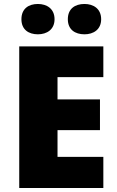

<svg xmlns="http://www.w3.org/2000/svg" viewBox="-20 -948 589 968"><path d="M88 -851C88 -799 124 -775 171 -775C216 -775 255 -799 255 -851C255 -904 216 -928 171 -928C124 -928 88 -904 88 -851ZM322 -851C322 -799 358 -775 406 -775C451 -775 490 -799 490 -851C490 -904 451 -928 406 -928C358 -928 322 -904 322 -851ZM501 0V-157H270V-292H484V-447H270V-559H501V-714H77V0Z"/></svg>

Font: Noto Sans Malayalam Black
Style: Regular
Weight: 900
Designer: Jelle Bosma - Monotype Design Team
Foundry: Monotype Imaging Inc.
Version: Version 2.104